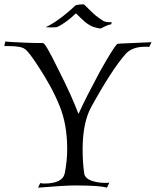

<svg xmlns="http://www.w3.org/2000/svg" viewBox="-49 -860 717 883"><path d="M126 3 136 -18Q140 -17 144.5 -16.5Q149 -16 155 -16Q239 -16 249 -64Q254 -90 257 -117.5Q260 -145 260 -175Q260 -288 225 -373Q206 -420 181 -465.5Q156 -511 127 -555Q105 -589 89.5 -609Q74 -629 66 -634Q49 -648 -6 -648Q-30 -648 -29 -649L-25 -669Q-21 -668 0.5 -667Q22 -666 61 -664Q81 -663 103 -662.5Q125 -662 149 -662Q160 -662 219 -541Q280 -421 312 -336Q331 -378 355.5 -426Q380 -474 409 -528Q467 -632 488 -656Q491 -660 513 -660L648 -666L637 -644Q633 -645 628 -645Q623 -645 618 -645Q558 -645 528 -611Q464 -538 370 -367Q331 -295 331 -173Q331 -148 332.5 -120.5Q334 -93 338 -64Q341 -36 385 -25Q409 -19 434 -19Q439 -19 444 -19Q449 -19 454 -20L443 3Q409 -7 306 -7H291Q270 -7 229 -4.5Q188 -2 126 3ZM412 -729Q405 -729 384.5 -735Q364 -741 341 -760Q331 -769 322 -777.5Q313 -786 303 -796Q301 -798 300 -798Q299 -798 297 -796Q279 -778 255 -760.5Q231 -743 212 -735Q209 -735 202 -734.5Q195 -734 187 -734Q178 -734 170.5 -734.5Q163 -735 161 -735Q190 -748 226 -774.5Q262 -801 299 -836Q307 -838 316 -839Q325 -840 331 -840Q337 -840 338 -839L371 -807Q390 -788 405 -778Q420 -768 424 -765Q435 -758 454 -758H465L462 -748Q452 -747 440 -741.5Q428 -736 418 -731Q416 -729 412 -729Z"/></svg>

Font: Gideon Roman
Style: Regular
Weight: 400
Designer: Robert E. Leuschke
Foundry: Robert E. Leuschke
Version: Version 2.010